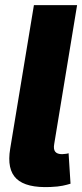

<svg xmlns="http://www.w3.org/2000/svg" viewBox="-20 -748 330 771"><path d="M116.2 -727.5H289.6L197.8 -170.4Q193.8 -148.9 201.7 -138.9Q209.5 -128.9 229.5 -128.9Q239.3 -129.4 245.6 -130.4Q252 -131.3 255.4 -132.8L263.2 -10.3Q249 -5.9 231.4 -2.2Q213.9 1.5 183.1 2.9Q85.9 7.3 46.4 -30Q6.8 -67.4 21 -151.4Z"/></svg>

Font: Inter Tight ExtraBold
Style: Italic
Weight: 800
Italic angle: -9.39999°
Designer: Rasmus Andersson
Foundry: rsms
Version: Version 3.004